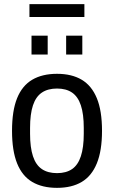

<svg xmlns="http://www.w3.org/2000/svg" viewBox="-20 -894 549 926"><path d="M255 12Q184 12 135.5 -16.5Q87 -45 62.5 -106Q38 -167 38 -263Q38 -360 62.5 -420.5Q87 -481 135.5 -509.5Q184 -538 255 -538Q326 -538 374 -509.5Q422 -481 447 -420.5Q472 -360 472 -263Q472 -167 447 -106Q422 -45 374 -16.5Q326 12 255 12ZM255 -59Q299 -59 327.5 -78.5Q356 -98 370 -140.5Q384 -183 384 -249V-277Q384 -344 370 -386Q356 -428 327.5 -447.5Q299 -467 255 -467Q211 -467 182 -447.5Q153 -428 139 -386Q125 -344 125 -277V-249Q125 -183 139 -140.5Q153 -98 182 -78.5Q211 -59 255 -59ZM132 -631V-722H210V-631ZM299 -631V-722H377V-631ZM122 -812V-874H387V-812Z"/></svg>

Font: Archivo SemiCondensed
Style: Regular
Weight: 400
Width: 4
Designer: Hector Gatti
Foundry: Omnibus-Type
Version: Version 2.001